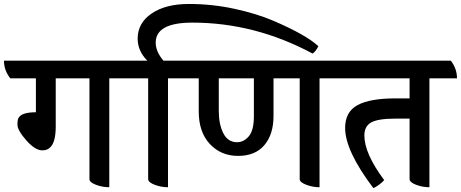

<svg xmlns="http://www.w3.org/2000/svg" viewBox="-62 -924 2324 968"><path d="M628 -529H489V20Q454 20 421.5 7.5Q389 -5 389 -21V-529H219V-286Q219 -206 190 -180Q176 -166 151 -166Q115 -166 70.5 -216.5Q26 -267 26 -295.5Q26 -324 33 -332Q50 -358 119 -358V-529H-10Q-42 -569 -42 -618H597Q628 -578 628 -529Z M545 -618H681Q632 -667 632 -729Q632 -808 702.5 -856Q773 -904 890.5 -904Q1008 -904 1120.5 -879.5Q1233 -855 1317 -819Q1482 -748 1543 -691Q1529 -663 1514 -654Q1223 -810 908 -810Q723 -810 723 -709Q723 -664 762 -618H892Q924 -579 924 -529H785V20Q750 20 717.5 7.5Q685 -5 685 -21V-529H577Q545 -569 545 -618Z M1689 -529H1549V20Q1515 20 1482 7.5Q1449 -5 1449 -21V-529H1317V-339Q1317 -247 1271 -192.5Q1225 -138 1138.5 -138Q1052 -138 996 -198Q940 -258 940 -362V-529H867Q835 -569 835 -618H1658Q1689 -578 1689 -529ZM1218 -338V-529H1041V-366Q1041 -297 1064 -252Q1087 -207 1133 -207Q1167 -207 1192.5 -237Q1218 -267 1218 -338Z M2242 -529H2103V20Q2068 20 2035.5 7.5Q2003 -5 2003 -21V-326H1932Q1845 -326 1810 -307Q1775 -288 1775 -241Q1775 -150 1875 -16Q1866 -5 1847.5 8.5Q1829 22 1820 24Q1678 -164 1678 -279Q1678 -360 1740.5 -394Q1803 -428 1932 -428H2003V-529H1637Q1605 -569 1605 -618H2211Q2242 -578 2242 -529Z"/></svg>

Font: Karma SemiBold
Style: Regular
Weight: 600
Designer: Joana Correia
Foundry: Indian Type Foundry
Version: Version 1.202;PS 1.0;hotconv 1.0.78;makeotf.lib2.5.61930; tt